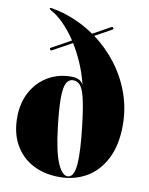

<svg xmlns="http://www.w3.org/2000/svg" viewBox="-86 -817 689 890"><g transform="rotate(10 259.0 -372.5)"><path d="M503.5 -278Q503.5 -183 470.5 -118.8Q437.5 -54.5 381.5 -22.2Q325.5 10 255.5 10Q183 10 128.8 -19Q74.5 -48 44.8 -101.5Q15 -155 15 -228Q15 -297.5 43.5 -349.2Q72 -401 120.5 -429.5Q169 -458 228.5 -458Q250 -458 264.2 -451.8Q278.5 -445.5 287 -429.5Q274 -483 253.8 -529Q233.5 -575 210.5 -612.5L119.5 -562.5Q113.5 -559.5 110.5 -564.5Q106.5 -570.5 113 -573.5L203.5 -623.5Q174 -668 142.8 -698.8Q111.5 -729.5 84.5 -743.5Q76.5 -747.5 76.5 -751Q76.5 -756 86 -754.5Q141 -745 192.5 -723.5Q244 -702 289.5 -670.5L372.5 -716.5Q378.5 -719.5 381.5 -714.5Q385.5 -708.5 379 -705.5L301 -662.5Q361.5 -618 407 -558Q452.5 -498 478 -426.8Q503.5 -355.5 503.5 -278ZM208.5 -216Q222 -101 245 -48.8Q268 3.5 295.5 0Q323 -4 327.8 -63.8Q332.5 -123.5 318 -246Q308 -331 297.2 -373.2Q286.5 -415.5 273 -429.2Q259.5 -443 241 -443Q221 -443 210 -423.2Q199 -403.5 198.5 -354.2Q198 -305 208.5 -216Z"/></g></svg>

Font: Fraunces 144pt S000 Black
Style: Regular
Weight: 900
Version: Version 1.000; ttfautohint (v1.8.3)